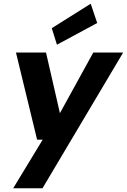

<svg xmlns="http://www.w3.org/2000/svg" viewBox="-20 -795 684 1035"><path d="M51 220 210 -42H180L66 -512H228L303 -185L483 -512H644L209 220ZM287 -554 259 -643 469 -775 504 -671Z"/></svg>

Font: DM Sans 12pt Black
Style: Italic
Weight: 900
Italic angle: -10°
Version: Version 4.004;gftools[0.9.30]